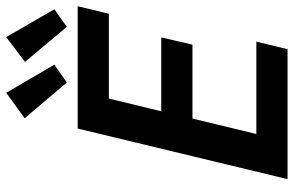

<svg xmlns="http://www.w3.org/2000/svg" viewBox="-188 -782 969 634"><g transform="rotate(-90 297.0 -464.5)"><path d="M23 0 190 -693H594L569 -590H289L247 -417H491L467 -314H223L172 -103H477L452 0ZM342 -729 224 -868 308 -929 401 -770ZM526 -729 410 -867 492 -929 584 -770Z"/></g></svg>

Font: Ubuntu Sans Mono SemiBold
Style: Italic
Weight: 600
Italic angle: -13.5°
Monospace: yes
Designer: Dalton Maag Ltd
Foundry: Dalton Maag Ltd
Version: Version 1.006